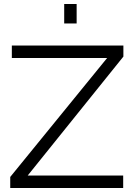

<svg xmlns="http://www.w3.org/2000/svg" viewBox="-20 -937 669 957"><path d="M31 -55 514 -648H39V-710H595V-655L118 -62H594V0H31ZM300 -820V-917H362V-820Z"/></svg>

Font: Raleway
Style: Regular
Weight: 400
Designer: Matt McInerney, Pablo Impallari, Rodrigo Fuenzalida
Foundry: Matt McInerney, Pablo Impallari, Rodrigo Fuenzalida
Version: Version 4.101;RELEASE